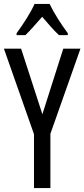

<svg xmlns="http://www.w3.org/2000/svg" viewBox="-20 -963 432 983"><path d="M234 -943H157C138 -900 101 -842 65 -793V-783H110C134 -806 165 -842 196 -877C226 -842 254 -809 282 -783H327V-793C294 -837 255 -898 234 -943ZM197 -378 88 -714H0L154 -276V0H238V-278L392 -714H304Z"/></svg>

Font: Noto Sans Gurmukhi UI ExtraCondensed
Style: Regular
Weight: 400
Width: 2
Designer: Jelle Bosma - Monotype Design Team
Foundry: Monotype Imaging Inc.
Version: Version 2.004